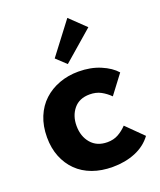

<svg xmlns="http://www.w3.org/2000/svg" viewBox="-136 -811 753 903"><g transform="rotate(-20 240.0 -359.0)"><path d="M272 7Q216 7 171 -9.5Q126 -26 94.5 -57Q63 -88 45.5 -131.5Q28 -175 28 -229Q28 -286 46.5 -331Q65 -376 98 -406.5Q131 -437 175.5 -453.5Q220 -470 272 -470Q333 -470 381.5 -449.5Q430 -429 456 -399L385 -305Q365 -325 341 -338Q317 -351 285 -351Q233 -351 205 -317Q177 -283 177 -233Q177 -180 206.5 -145.5Q236 -111 288 -111Q319 -111 342.5 -124Q366 -137 386 -158L468 -77Q437 -35 386 -14Q335 7 272 7ZM388 -650 238 -520 189 -566 310 -725Z"/></g></svg>

Font: Tilda Sans Extra Bold
Style: Regular
Weight: 800
Designer: ParaType Ltd
Foundry: ParaType Ltd
Version: Version 1.009